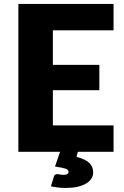

<svg xmlns="http://www.w3.org/2000/svg" viewBox="-20 -748 613 946"><path d="M240.5 -598.5V-428.5H469.5V-303.5H240.5V-130H539.5V0H363.5L357 25Q381 31 396.8 39Q412.5 47 421.8 56.8Q431 66.5 435 78Q439 89.5 439 102Q439 119.5 429.2 133.5Q419.5 147.5 402 157.5Q384.5 167.5 359.8 172.8Q335 178 305 178Q284.5 178 267.2 176Q250 174 231 170L245 123.5Q248 110 262 110Q269.5 110 276.5 111.8Q283.5 113.5 294 113.5Q307 113.5 312.5 109Q318 104.5 318 99Q318 88 302.8 83Q287.5 78 251 72.5L276 0H70.5V-728.5H539.5V-598.5Z"/></svg>

Font: Lato 2
Style: Regular
Weight: 900
Designer: Lukasz Dziedzic with Adam Twardoch and Botio Nikoltchev
Foundry: tyPoland Lukasz Dziedzic
Version: Version 2.015; 2015-08-06; http://www.latofonts.com/